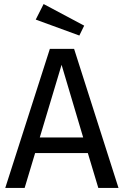

<svg xmlns="http://www.w3.org/2000/svg" viewBox="-20 -931 613 951"><path d="M415 -173H154L102 0H6L227 -689H347L567 0H467ZM392 -250 285 -610 177 -250ZM397 -804 373 -755 157 -834 196 -911Z"/></svg>

Font: Fira Sans
Style: Regular
Weight: 400
Designer: bBox Type GmbH & Carrois Corporate GbR & Edenspiekermann AG
Foundry: bBox Type GmbH & Carrois Corporate GbR & Edenspiekermann AG
Version: Version 4.301